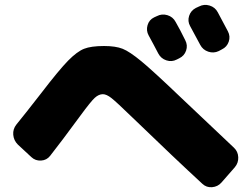

<svg xmlns="http://www.w3.org/2000/svg" viewBox="-20 -811 1040 797"><path d="M631 -744Q652 -755 675 -748Q698 -741 709 -720Q728 -687 749 -644Q760 -623 752.5 -601Q745 -579 724 -569L714 -564Q693 -553 670.5 -560.5Q648 -568 637 -589Q630 -602 617 -627Q604 -652 597 -664Q586 -684 592.5 -706.5Q599 -729 620 -739ZM806 -784Q827 -795 850 -788Q873 -781 884 -760Q912 -708 926 -681Q937 -660 929.5 -638Q922 -616 901 -606L888 -599Q867 -589 844.5 -596.5Q822 -604 811 -625L769 -703Q758 -723 765 -745Q772 -767 793 -778ZM729 -408Q922 -225 951 -198Q968 -182 969 -158.5Q970 -135 955 -117L899 -53Q884 -36 860.5 -34Q837 -32 820 -48Q706 -153 531 -322Q463 -388 442.5 -404Q422 -420 407 -420Q390 -420 373.5 -405Q357 -390 313 -330Q233 -221 188 -164Q174 -146 150.5 -144.5Q127 -143 110 -159L54 -211Q37 -228 35 -251.5Q33 -275 48 -294Q80 -333 150 -423Q226 -522 263 -559.5Q300 -597 329 -608.5Q358 -620 412 -620Q460 -620 489 -608.5Q518 -597 567 -556.5Q616 -516 729 -408Z"/></svg>

Font: Rounded Mplus 1c Black
Style: Regular
Weight: 900
Version: Version 1.059.20150529